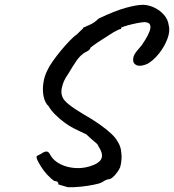

<svg xmlns="http://www.w3.org/2000/svg" viewBox="-20 -719 725 799"><path d="M262 60Q244 55 233 51.5Q222 48 222 48Q224 43 220.5 39Q217 35 206 34Q191 24 176 7.5Q161 -9 150.5 -26Q140 -43 136 -52Q129 -67 134.5 -70.5Q140 -74 151 -79Q162 -87 172 -88.5Q182 -90 190 -73Q203 -50 232 -35.5Q261 -21 298 -19.5Q335 -18 371 -33Q399 -45 403.5 -63.5Q408 -82 391 -108Q388 -116 383 -121Q378 -126 368 -134Q358 -142 339 -160Q324 -167 311.5 -173Q299 -179 285 -186Q269 -194 248.5 -209Q228 -224 210 -242Q192 -260 183 -276Q167 -291 161.5 -317.5Q156 -344 160.5 -374Q165 -404 178 -428Q184 -442 199.5 -464Q215 -486 234 -509Q253 -532 271 -550.5Q289 -569 300 -576Q308 -584 317 -592.5Q326 -601 326 -601Q327 -606 329.5 -606Q332 -606 332 -606Q337 -609 354 -616Q371 -623 391 -642Q458 -674 503.5 -686.5Q549 -699 576 -699Q601 -698 624 -686.5Q647 -675 663 -656.5Q679 -638 682 -614Q689 -590 676.5 -557Q664 -524 641 -495.5Q618 -467 593 -453Q565 -441 549 -447.5Q533 -454 534 -473Q534 -481 539.5 -492Q545 -503 570 -531Q602 -578 605.5 -600.5Q609 -623 589 -626Q583 -628 566.5 -625.5Q550 -623 531 -618.5Q512 -614 498 -609.5Q484 -605 484 -603Q484 -603 484 -600Q484 -597 480 -598Q478 -598 465 -591.5Q452 -585 434.5 -573.5Q417 -562 399.5 -551Q382 -540 370 -531Q358 -522 357 -521Q355 -510 334 -501Q314 -489 298.5 -466.5Q283 -444 263 -410Q246 -387 239 -360.5Q232 -334 239 -318Q244 -302 267.5 -283.5Q291 -265 330 -242Q364 -223 393 -202.5Q422 -182 442 -163.5Q462 -145 468 -132Q480 -115 483.5 -94.5Q487 -74 485.5 -55Q484 -36 480 -23Q473 -7 457.5 10.5Q442 28 430 27Q419 30 413.5 34Q408 38 401 41Q394 45 369 50Q344 55 314.5 58Q285 61 262 60Z"/></svg>

Font: Caveat SemiBold
Style: Regular
Weight: 600
Designer: Pablo Impallari
Foundry: Pablo Impallari
Version: Version 2.000